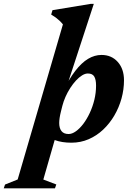

<svg xmlns="http://www.w3.org/2000/svg" viewBox="-152 -733 686 1004"><path d="M167.2 -152.1Q161.9 -131.2 159.7 -116Q157.6 -100.8 157.6 -89.9Q157.6 -62.6 169.6 -47.4Q181.7 -32.2 206.8 -32.2Q224.8 -32.2 244.6 -46.3Q264.5 -60.3 283.4 -85.1Q302.2 -109.9 317.3 -142.2Q332.4 -174.4 341.4 -211.1Q350.3 -247.8 350.3 -285.4Q350.3 -316.7 340.9 -332.7Q331.5 -348.7 307.5 -348.7Q293 -348.7 277.1 -338.8Q261.1 -328.9 245.3 -311.9Q229.6 -294.8 215.4 -272.9Q201.3 -251 190.6 -226.9Q180 -202.8 174 -179.3ZM186.4 -248.1 175.1 -250.4Q208.2 -319 241.4 -362Q274.6 -405 308.7 -425.4Q342.9 -445.7 378.8 -445.7Q431.3 -445.7 463.9 -409Q496.4 -372.3 496.4 -313.4Q496.4 -265.2 483.4 -218Q470.3 -170.8 446 -129.2Q421.7 -87.6 387.8 -55.5Q354 -23.4 311.8 -5.1Q269.7 13.2 221.2 13.2Q171.9 13.2 134.8 -0.4Q97.8 -13.9 82.1 -41.7H145.7L74.6 205.8L142.4 231.6L135.4 251.8H-132.4L-125.7 232L-59.6 205.5L177 -605.5Q168.6 -615.9 159.6 -624.5Q150.6 -633 140.1 -640.9Q129.5 -648.7 115.6 -656.9L122.5 -679.8L321.8 -712.7H338.5Z"/></svg>

Font: Newsreader Text
Style: Italic
Weight: 400
Italic angle: -17°
Designer: Hugues Gentile
Foundry: Production Type
Version: Version 1.001